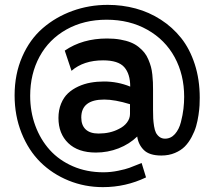

<svg xmlns="http://www.w3.org/2000/svg" viewBox="-20 -623 888 789"><path d="M800.8 -221.2Q800.8 -205.6 800 -190.2Q799.3 -174.8 795.7 -150.1Q792 -125.5 785.9 -104.2Q779.8 -83 767.6 -60.1Q755.4 -37.1 739.5 -21Q723.6 -4.9 698.7 5.6Q673.8 16.1 643.1 16.1Q593.8 16.1 571 -6.6Q548.3 -29.3 543.9 -62Q511.7 -30.8 467.3 -13.4Q422.9 3.9 374 3.9Q300.8 3.9 260.5 -34.9Q220.2 -73.7 220.2 -138.2Q220.2 -170.9 231 -197Q241.7 -223.1 259.5 -239.7Q277.3 -256.3 301.8 -267.6Q326.2 -278.8 352.3 -283.4Q378.4 -288.1 407.2 -288.1Q463.9 -288.1 515.1 -267.1Q515.1 -319.3 490.5 -347.2Q465.8 -375 403.8 -375Q323.2 -375 273.9 -332L246.1 -415Q318.8 -464.8 419.9 -464.8Q449.7 -464.8 474.4 -460.4Q499 -456.1 517.3 -448.7Q535.6 -441.4 550 -429.7Q564.5 -418 573.7 -406.2Q583 -394.5 589.8 -378.2Q596.7 -361.8 600.3 -348.4Q604 -335 606 -316.4Q607.9 -297.9 608.4 -284.9Q608.9 -272 608.9 -253.9V-171.9Q608.9 -150.9 609.6 -136.5Q610.4 -122.1 613 -105Q615.7 -87.9 620.8 -77.6Q626 -67.4 635.5 -60.3Q645 -53.2 658.2 -53.2Q682.1 -53.2 699 -72.3Q715.8 -91.3 723.4 -121.1Q731 -150.9 733.9 -176Q736.8 -201.2 736.8 -225.1Q736.8 -315.9 697.8 -387.7Q658.7 -459.5 585.7 -500.7Q512.7 -542 418 -542Q324.7 -542 252.9 -501.7Q181.2 -461.4 142.6 -390.4Q104 -319.3 104 -229Q104 -164.1 125 -106.9Q146 -49.8 184.3 -7.1Q222.7 35.6 279.5 60.3Q336.4 85 404.8 85Q435.5 85 466.1 78.6Q496.6 72.3 511.5 66.7Q526.4 61 562 46.9L580.1 106Q496.6 146 402.8 146Q328.1 146 261.7 118.9Q195.3 91.8 146.2 43.5Q97.2 -4.9 68.6 -76.2Q40 -147.5 40 -231Q40 -318.4 71.3 -389.9Q102.5 -461.4 155.8 -507.3Q209 -553.2 277.6 -578.1Q346.2 -603 422.9 -603Q482.4 -603 537.6 -588.1Q592.8 -573.2 640.9 -542.2Q689 -511.2 724.4 -466.8Q759.8 -422.4 780.3 -359.4Q800.8 -296.4 800.8 -221.2ZM514.2 -154.8V-194.8Q452.1 -213.9 408.2 -213.9Q314 -213.9 314 -140.1Q314 -108.4 332 -91.3Q350.1 -74.2 384.8 -74.2Q432.6 -74.2 467.8 -92.8Q489.3 -103 501.7 -119.4Q514.2 -135.7 514.2 -154.8Z"/></svg>

Font: Rawline ExtraBold
Style: Regular
Weight: 800
Designer: Matt McInerney, Pablo Impallari, Rodrigo Fuenzalida
Foundry: Matt McInerney, Pablo Impallari, Rodrigo Fuenzalida
Version: Version 4.020;PS 004.020;hotconv 1.0.88;makeotf.lib2.5.64775